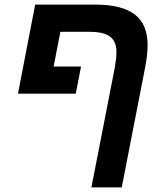

<svg xmlns="http://www.w3.org/2000/svg" viewBox="-20 -626 715 834"><path d="M508.8 188H377L479 -334Q485.8 -374 485.8 -400.9Q485.8 -445.3 458.5 -466.6Q431.2 -487.8 368.2 -487.8H242.2L212.9 -336.9H332L309.1 -219.2H58.1L132.8 -606H393.1Q509.8 -606 565.4 -563.2Q621.1 -520.5 621.1 -430.2Q621.1 -388.2 609.9 -330.1Z"/></svg>

Font: Liberation Sans
Style: Bold Italic
Weight: 700
Italic angle: -12°
Designer: Steve Matteson
Foundry: Ascender Corporation
Version: Version 2.1.5